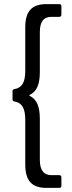

<svg xmlns="http://www.w3.org/2000/svg" viewBox="-20 -794 351 935"><path d="M206 121H269C275 121 279 117 279 111V69C279 63 275 59 269 59H231C193 59 174 35 174 -16V-215C174 -276 159 -310 125 -327C122 -329 122 -331 125 -332C159 -349 174 -382 174 -444V-638C174 -689 193 -712 231 -712H269C275 -712 279 -716 279 -722V-764C279 -770 275 -774 269 -774H206C135 -774 103 -739 103 -661V-449C103 -393 87 -366 50 -360C44 -359 41 -356 41 -350V-310C41 -304 44 -301 50 -300C87 -294 103 -267 103 -210V7C103 86 135 121 206 121Z"/></svg>

Font: Elastic
Style: elastic
Weight: 400
Designer: Jeremy Tribby
Foundry: Tribby Type
Version: Version 1.422;hotconv 1.0.109;makeotfexe 2.5.65596